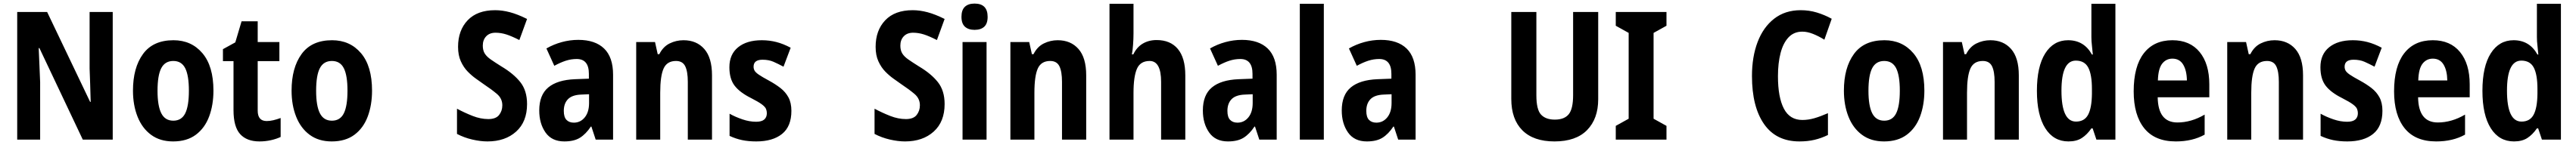

<svg xmlns="http://www.w3.org/2000/svg" viewBox="-20 -781 14375 811"><path d="M609 0H442L200 -512H196Q199 -449 200.5 -405.5Q202 -362 204 -321V0H76V-714H243L483 -211H486Q484 -275 483 -314.5Q482 -354 480 -397V-714H609Z M1171 -274Q1171 -194 1147 -129.5Q1123 -65 1073 -27.5Q1023 10 946 10Q873 10 823 -27Q773 -64 747.5 -128.5Q722 -193 722 -274Q722 -402 778 -479Q834 -556 948 -556Q1048 -556 1109.5 -483.5Q1171 -411 1171 -274ZM859 -273Q859 -189 880 -147.5Q901 -106 947 -106Q993 -106 1013.5 -147Q1034 -188 1034 -274Q1034 -359 1013.5 -399.5Q993 -440 947 -440Q901 -440 880 -400Q859 -360 859 -273Z M1468 -104Q1486 -104 1505 -108.5Q1524 -113 1546 -121V-15Q1523 -4 1492 3Q1461 10 1428 10Q1357 10 1320 -31Q1283 -72 1283 -165V-439H1224V-506L1293 -544L1328 -662H1418V-546H1539V-439H1418V-162Q1418 -104 1468 -104Z M2056 -274Q2056 -194 2032 -129.5Q2008 -65 1958 -27.5Q1908 10 1831 10Q1758 10 1708 -27Q1658 -64 1632.5 -128.5Q1607 -193 1607 -274Q1607 -402 1663 -479Q1719 -556 1833 -556Q1933 -556 1994.5 -483.5Q2056 -411 2056 -274ZM1744 -273Q1744 -189 1765 -147.5Q1786 -106 1832 -106Q1878 -106 1898.5 -147Q1919 -188 1919 -274Q1919 -359 1898.5 -399.5Q1878 -440 1832 -440Q1786 -440 1765 -400Q1744 -360 1744 -273Z M2921 -199Q2921 -100 2860 -45Q2799 10 2700 10Q2661 10 2615.5 -0.5Q2570 -11 2530 -32V-173Q2573 -150 2617.5 -132.5Q2662 -115 2705 -115Q2747 -115 2765 -138Q2783 -161 2783 -192Q2783 -230 2753 -255.5Q2723 -281 2678 -311Q2660 -324 2636.5 -340.5Q2613 -357 2590 -380.5Q2567 -404 2551.5 -438Q2536 -472 2536 -519Q2536 -611 2589.5 -667.5Q2643 -724 2743 -724Q2783 -724 2826 -712.5Q2869 -701 2921 -675L2878 -557Q2835 -579 2805 -588.5Q2775 -598 2745 -598Q2712 -598 2693 -578Q2674 -558 2674 -526Q2674 -499 2685 -481.5Q2696 -464 2719 -448Q2742 -432 2777 -410Q2846 -369 2883.5 -321.5Q2921 -274 2921 -199Z M3207 -558Q3301 -558 3351 -509.5Q3401 -461 3401 -363V0H3304L3280 -73H3277Q3249 -31 3216 -10.5Q3183 10 3129 10Q3059 10 3024 -40Q2989 -90 2989 -163Q2989 -250 3039.5 -292Q3090 -334 3188 -338L3266 -341V-368Q3266 -451 3198 -451Q3167 -451 3137.5 -441.5Q3108 -432 3073 -413L3029 -510Q3069 -533 3114.5 -545.5Q3160 -558 3207 -558ZM3223 -252Q3172 -250 3149 -226Q3126 -202 3126 -161Q3126 -126 3141 -110.5Q3156 -95 3182 -95Q3219 -95 3243 -124.5Q3267 -154 3267 -205V-254Z M3794 -556Q3867 -556 3910 -507Q3953 -458 3953 -360V0H3818V-323Q3818 -381 3803.5 -410.5Q3789 -440 3752 -440Q3702 -440 3683 -398Q3664 -356 3664 -262V0H3530V-546H3635L3650 -478H3659Q3680 -520 3716.5 -538Q3753 -556 3794 -556Z M4396 -161Q4396 -74 4344 -32Q4292 10 4200 10Q4156 10 4120.5 2.5Q4085 -5 4051 -21V-145Q4083 -127 4122.5 -113.5Q4162 -100 4199 -100Q4230 -100 4244.5 -112.5Q4259 -125 4259 -148Q4259 -160 4254.5 -171.5Q4250 -183 4231.5 -197Q4213 -211 4170 -233Q4108 -264 4079 -302Q4050 -340 4050 -405Q4050 -477 4098.5 -516.5Q4147 -556 4231 -556Q4273 -556 4312 -546Q4351 -536 4392 -514L4352 -408Q4322 -424 4296 -435.5Q4270 -447 4235 -447Q4185 -447 4185 -408Q4185 -396 4190.5 -386Q4196 -376 4214 -363.5Q4232 -351 4271 -330Q4306 -311 4334.5 -289Q4363 -267 4379.5 -236.5Q4396 -206 4396 -161Z M5251 -199Q5251 -100 5190 -45Q5129 10 5030 10Q4991 10 4945.5 -0.5Q4900 -11 4860 -32V-173Q4903 -150 4947.5 -132.5Q4992 -115 5035 -115Q5077 -115 5095 -138Q5113 -161 5113 -192Q5113 -230 5083 -255.5Q5053 -281 5008 -311Q4990 -324 4966.5 -340.5Q4943 -357 4920 -380.5Q4897 -404 4881.5 -438Q4866 -472 4866 -519Q4866 -611 4919.5 -667.5Q4973 -724 5073 -724Q5113 -724 5156 -712.5Q5199 -701 5251 -675L5208 -557Q5165 -579 5135 -588.5Q5105 -598 5075 -598Q5042 -598 5023 -578Q5004 -558 5004 -526Q5004 -499 5015 -481.5Q5026 -464 5049 -448Q5072 -432 5107 -410Q5176 -369 5213.5 -321.5Q5251 -274 5251 -199Z M5418 -761Q5491 -761 5491 -687Q5491 -649 5472 -631.5Q5453 -614 5418 -614Q5384 -614 5364.5 -631.5Q5345 -649 5345 -687Q5345 -725 5364 -743Q5383 -761 5418 -761ZM5485 -546V0H5351V-546Z M5882 -556Q5955 -556 5998 -507Q6041 -458 6041 -360V0H5906V-323Q5906 -381 5891.5 -410.5Q5877 -440 5840 -440Q5790 -440 5771 -398Q5752 -356 5752 -262V0H5618V-546H5723L5738 -478H5747Q5768 -520 5804.5 -538Q5841 -556 5882 -556Z M6305 -594Q6305 -564 6302.5 -530.5Q6300 -497 6296 -477H6304Q6323 -517 6356.5 -537Q6390 -557 6434 -557Q6511 -557 6552.5 -507Q6594 -457 6594 -360V0H6459V-323Q6459 -440 6395 -440Q6343 -440 6324 -396Q6305 -352 6305 -262V0H6171V-760H6305Z M6910 -558Q7004 -558 7054 -509.5Q7104 -461 7104 -363V0H7007L6983 -73H6980Q6952 -31 6919 -10.5Q6886 10 6832 10Q6762 10 6727 -40Q6692 -90 6692 -163Q6692 -250 6742.5 -292Q6793 -334 6891 -338L6969 -341V-368Q6969 -451 6901 -451Q6870 -451 6840.5 -441.5Q6811 -432 6776 -413L6732 -510Q6772 -533 6817.5 -545.5Q6863 -558 6910 -558ZM6926 -252Q6875 -250 6852 -226Q6829 -202 6829 -161Q6829 -126 6844 -110.5Q6859 -95 6885 -95Q6922 -95 6946 -124.5Q6970 -154 6970 -205V-254Z M7367 0H7233V-760H7367Z M7685 -558Q7779 -558 7829 -509.5Q7879 -461 7879 -363V0H7782L7758 -73H7755Q7727 -31 7694 -10.5Q7661 10 7607 10Q7537 10 7502 -40Q7467 -90 7467 -163Q7467 -250 7517.5 -292Q7568 -334 7666 -338L7744 -341V-368Q7744 -451 7676 -451Q7645 -451 7615.5 -441.5Q7586 -432 7551 -413L7507 -510Q7547 -533 7592.5 -545.5Q7638 -558 7685 -558ZM7701 -252Q7650 -250 7627 -226Q7604 -202 7604 -161Q7604 -126 7619 -110.5Q7634 -95 7660 -95Q7697 -95 7721 -124.5Q7745 -154 7745 -205V-254Z M8898 -226Q8898 -117 8836 -53.5Q8774 10 8654 10Q8537 10 8475 -52Q8413 -114 8413 -228V-714H8553V-248Q8553 -168 8579 -140Q8605 -112 8656 -112Q8709 -112 8733.5 -142Q8758 -172 8758 -249V-714H8898Z M9279 0H8996V-77L9068 -117V-597L8996 -637V-714H9279V-637L9207 -597V-117L9279 -77Z M10037 -604Q9990 -604 9960 -572Q9930 -540 9915.5 -484Q9901 -428 9901 -355Q9901 -237 9934 -173.5Q9967 -110 10037 -110Q10071 -110 10105 -120Q10139 -130 10180 -148V-26Q10143 -8 10105 1Q10067 10 10021 10Q9891 10 9823.5 -87Q9756 -184 9756 -356Q9756 -463 9787.5 -546Q9819 -629 9880 -676.5Q9941 -724 10028 -724Q10075 -724 10118 -711Q10161 -698 10201 -676L10160 -559Q10128 -579 10096.5 -591.5Q10065 -604 10037 -604Z M10718 -274Q10718 -194 10694 -129.5Q10670 -65 10620 -27.5Q10570 10 10493 10Q10420 10 10370 -27Q10320 -64 10294.5 -128.5Q10269 -193 10269 -274Q10269 -402 10325 -479Q10381 -556 10495 -556Q10595 -556 10656.5 -483.5Q10718 -411 10718 -274ZM10406 -273Q10406 -189 10427 -147.5Q10448 -106 10494 -106Q10540 -106 10560.5 -147Q10581 -188 10581 -274Q10581 -359 10560.5 -399.5Q10540 -440 10494 -440Q10448 -440 10427 -400Q10406 -360 10406 -273Z M11086 -556Q11159 -556 11202 -507Q11245 -458 11245 -360V0H11110V-323Q11110 -381 11095.5 -410.5Q11081 -440 11044 -440Q10994 -440 10975 -398Q10956 -356 10956 -262V0H10822V-546H10927L10942 -478H10951Q10972 -520 11008.5 -538Q11045 -556 11086 -556Z M11522 10Q11439 10 11392.5 -64Q11346 -138 11346 -273Q11346 -409 11392.5 -482.5Q11439 -556 11520 -556Q11609 -556 11653 -476H11658Q11656 -502 11653 -526Q11650 -550 11650 -574V-760H11784V0H11678L11657 -63H11650Q11626 -28 11596.5 -9Q11567 10 11522 10ZM11564 -101Q11611 -101 11631.5 -139Q11652 -177 11653 -256V-283Q11653 -364 11632.5 -403Q11612 -442 11563 -442Q11483 -442 11483 -274Q11483 -101 11564 -101Z M12102 -556Q12200 -556 12254 -490Q12308 -424 12308 -309V-237H12020Q12022 -96 12130 -96Q12207 -96 12282 -140V-28Q12214 10 12121 10Q12004 10 11945 -63.5Q11886 -137 11886 -270Q11886 -410 11942.5 -483Q11999 -556 12102 -556ZM12102 -453Q12067 -453 12045 -425Q12023 -397 12021 -331H12183Q12182 -387 12162 -420Q12142 -453 12102 -453Z M12672 -556Q12745 -556 12788 -507Q12831 -458 12831 -360V0H12696V-323Q12696 -381 12681.5 -410.5Q12667 -440 12630 -440Q12580 -440 12561 -398Q12542 -356 12542 -262V0H12408V-546H12513L12528 -478H12537Q12558 -520 12594.5 -538Q12631 -556 12672 -556Z M13274 -161Q13274 -74 13222 -32Q13170 10 13078 10Q13034 10 12998.5 2.5Q12963 -5 12929 -21V-145Q12961 -127 13000.5 -113.5Q13040 -100 13077 -100Q13108 -100 13122.5 -112.5Q13137 -125 13137 -148Q13137 -160 13132.5 -171.5Q13128 -183 13109.5 -197Q13091 -211 13048 -233Q12986 -264 12957 -302Q12928 -340 12928 -405Q12928 -477 12976.5 -516.5Q13025 -556 13109 -556Q13151 -556 13190 -546Q13229 -536 13270 -514L13230 -408Q13200 -424 13174 -435.5Q13148 -447 13113 -447Q13063 -447 13063 -408Q13063 -396 13068.5 -386Q13074 -376 13092 -363.5Q13110 -351 13149 -330Q13184 -311 13212.5 -289Q13241 -267 13257.5 -236.5Q13274 -206 13274 -161Z M13555 -556Q13653 -556 13707 -490Q13761 -424 13761 -309V-237H13473Q13475 -96 13583 -96Q13660 -96 13735 -140V-28Q13667 10 13574 10Q13457 10 13398 -63.5Q13339 -137 13339 -270Q13339 -410 13395.5 -483Q13452 -556 13555 -556ZM13555 -453Q13520 -453 13498 -425Q13476 -397 13474 -331H13636Q13635 -387 13615 -420Q13595 -453 13555 -453Z M14008 10Q13925 10 13878.5 -64Q13832 -138 13832 -273Q13832 -409 13878.5 -482.5Q13925 -556 14006 -556Q14095 -556 14139 -476H14144Q14142 -502 14139 -526Q14136 -550 14136 -574V-760H14270V0H14164L14143 -63H14136Q14112 -28 14082.5 -9Q14053 10 14008 10ZM14050 -101Q14097 -101 14117.5 -139Q14138 -177 14139 -256V-283Q14139 -364 14118.5 -403Q14098 -442 14049 -442Q13969 -442 13969 -274Q13969 -101 14050 -101Z"/></svg>

Font: Noto Sans Sinhala UI Condensed
Style: Bold
Weight: 700
Width: 3
Designer: Jelle Bosma - Monotype Design Team
Foundry: Monotype Imaging Inc.
Version: Version 2.006; ttfautohint (v1.8.4.7-5d5b)